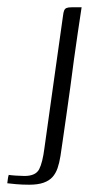

<svg xmlns="http://www.w3.org/2000/svg" viewBox="-44 -419 281 527"><path d="M-20 61Q-15 62 -0.5 63Q14 64 23 64Q54 64 63.5 45.5Q73 27 78 -13Q91 -104 103.5 -195Q116 -286 129 -376Q130 -385 132 -390Q134 -395 138.5 -397Q143 -399 153 -399Q159 -399 166 -399Q173 -399 180 -399Q175 -365 169.5 -329Q164 -293 159 -255.5Q154 -218 149 -180Q144 -142 138.5 -105Q133 -68 128 -32Q125 -10 122 9Q119 28 114 42.5Q109 57 100 67Q91 77 75.5 82.5Q60 88 36 88Q17 88 0 86.5Q-17 85 -24 84Q-23 78 -22.5 72.5Q-22 67 -20 61Z"/></svg>

Font: Genos Light
Style: Italic
Weight: 300
Italic angle: -8°
Designer: Robert E. Leuschke
Foundry: Robert E. Leuschke
Version: Version 1.010